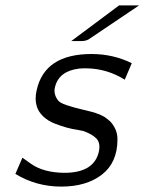

<svg xmlns="http://www.w3.org/2000/svg" viewBox="-20 -683 535 711"><path d="M37 -39 63 -99 94 -77Q140 -44 218 -43Q328 -43 346 -121Q353 -154 336.5 -170.5Q320 -187 288 -198L268 -202Q247 -205 227 -210.5Q207 -216 182.5 -225.5Q158 -235 140 -252Q122 -269 116 -290Q108 -316 116 -350Q146 -483 319 -483Q399 -483 468 -449L442 -388Q376 -429 300 -430Q281 -430 273 -429Q199 -420 184 -362Q177 -337 193 -314Q199 -303 225.5 -294Q252 -285 288.5 -276.5Q325 -268 336 -264L340 -262Q345 -261 349 -259Q353 -257 359.5 -254Q366 -251 372 -246.5Q378 -242 384.5 -236.5Q391 -231 396 -224Q401 -217 405.5 -208.5Q410 -200 412.5 -189.5Q415 -179 415 -167Q415 -81 357.5 -36.5Q300 8 207 8Q114 8 37 -39ZM244 -531 421 -663H495L308 -537Q296 -531 284 -531Z"/></svg>

Font: Coval
Style: ExtraLight Italic
Weight: 200
Foundry: Context Ltd
Version: Version 001.000